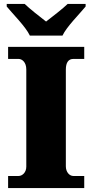

<svg xmlns="http://www.w3.org/2000/svg" viewBox="-20 -951 466 971"><path d="M296 -771C317 -816 382 -880 413 -918V-931H322C301 -910 243 -865 213 -842C183 -865 126 -910 105 -931H14V-918C45 -880 110 -816 131 -771ZM406 0V-61H351C331 -61 313 -81 313 -110V-599C313 -636 327 -653 351 -653H406V-714H21V-653H74C92 -653 113 -636 113 -600V-108C113 -78 92 -61 74 -61H21V0Z"/></svg>

Font: UArctic Serif Black
Style: Regular
Weight: 900
Designer: Customization by Puisto advertising & original work Monotype Design Team
Foundry: Monotype Imaging Inc.
Version: Version 2.004